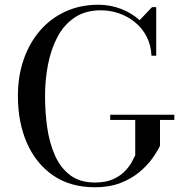

<svg xmlns="http://www.w3.org/2000/svg" viewBox="-20 -780 779 810"><path d="M445 -296H715.5V-274H655V-165Q644 -141.5 622.5 -111.5Q601 -81.5 567.8 -53.8Q534.5 -26 488 -8Q441.5 10 380.5 10Q276.5 10 204 -40Q131.5 -90 93.5 -177Q55.5 -264 55.5 -375Q55.5 -458.5 79.8 -528.8Q104 -599 149 -651Q194 -703 256.5 -731.5Q319 -760 395 -760Q444.5 -760 489.8 -742.8Q535 -725.5 569 -695L621.5 -750H639V-545H619Q617 -589.5 599 -624.8Q581 -660 551 -685Q521 -710 483.5 -723.2Q446 -736.5 405 -736.5Q340 -736.5 294.8 -706Q249.5 -675.5 222.2 -623.8Q195 -572 182.5 -507.5Q170 -443 170 -375Q170 -307 179.2 -242Q188.5 -177 211.8 -124.5Q235 -72 276 -41Q317 -10 380.5 -10Q427 -10 458.2 -24.5Q489.5 -39 508.2 -59.2Q527 -79.5 537 -98.2Q547 -117 550.5 -125V-274H445Z"/></svg>

Font: Bodoni Moda
Style: Regular
Weight: 400
Designer: Owen Earl
Foundry: indestructible type
Version: Version 2.005